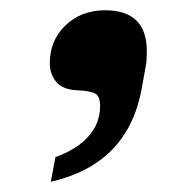

<svg xmlns="http://www.w3.org/2000/svg" viewBox="-20 -163 369 374"><path d="M88 143Q130 128 152.5 102.5Q175 77 175 44Q175 24 165 19Q155 14 133 13Q102 12 89.5 -3.5Q77 -19 77 -40Q77 -84 107.5 -113.5Q138 -143 185 -143Q266 -143 266 -63Q266 -44 264 -35L256 10Q229 157 79 191Z"/></svg>

Font: Be Vietnam ExtraBold
Style: Italic
Weight: 800
Italic angle: -9.778°
Designer: Gabriel Lam
Foundry: TypeRant
Version: Version 3.000